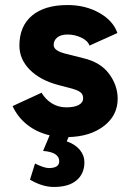

<svg xmlns="http://www.w3.org/2000/svg" viewBox="-20 -532 508 762"><path d="M99 181 119 117Q155 135 174 135Q215 135 215 108Q215 72 151 67L177 5Q126 -7 88 -37Q50 -67 30 -111L145 -164Q160 -138 185.5 -122Q211 -106 243 -106Q275 -106 292.5 -115.5Q310 -125 310 -142Q310 -159 297 -167.5Q284 -176 256 -183L210 -195Q139 -214 98 -255.5Q57 -297 57 -351Q57 -428 107 -470Q157 -512 248 -512Q319 -512 374 -481Q429 -450 446 -401L335 -351Q329 -370 303 -382.5Q277 -395 248 -395Q222 -395 207.5 -383.5Q193 -372 193 -353Q193 -329 248 -317L311 -301Q379 -285 413 -239Q447 -193 447 -140Q447 -74 392.5 -32Q338 10 252 12L245 29Q279 41 297 63Q315 85 315 112Q315 157 284 183.5Q253 210 194 210Q148 210 99 181Z"/></svg>

Font: Oak Sans
Style: Bold
Weight: 700
Designer: Erik Kennedy, Walven
Foundry: Erik Kennedy, Walven
Version: Version 1.000